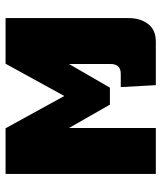

<svg xmlns="http://www.w3.org/2000/svg" viewBox="35 -615 580 690"><g transform="rotate(90 325.0 -270.0)"><path d="M45 0V-443Q45 -484 66 -512Q87 -540 130 -540H286L293 -414H245Q210 -414 210 -377V-228L295 -375H356L440 -228V-540H605V0H441L325 -211L209 0Z"/></g></svg>

Font: Kanit
Style: Bold
Weight: 700
Designer: Katatrad Team
Foundry: CadsonDemak
Version: Version 2.000; ttfautohint (v1.8.3)